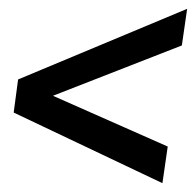

<svg xmlns="http://www.w3.org/2000/svg" viewBox="-20 -514 444 435"><path d="M404 -494 392 -411 100 -297 360 -182 348 -99 11 -259 21 -334Z"/></svg>

Font: Ropa Sans
Style: Italic
Weight: 400
Version: Version 1.100